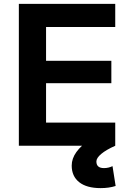

<svg xmlns="http://www.w3.org/2000/svg" viewBox="-20 -750 676 988"><path d="M77 0V-730H573V-611H217V-437H553V-322H217V-119H573V0ZM498 218Q426 218 387.5 187.5Q349 157 349 102Q349 66 373 32.5Q397 -1 445 -34L573 0Q526 21 501 42Q476 63 476 81Q476 115 515 115Q538 115 559 105L575 207Q541 218 498 218Z"/></svg>

Font: M PLUS 2
Style: Bold
Weight: 700
Designer: Coji Morishita
Foundry: UNDERFOREST DESIGN
Version: Version 1.001